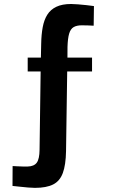

<svg xmlns="http://www.w3.org/2000/svg" viewBox="-20 -702 588 942"><path d="M151.4 219.7Q137.9 219.7 117.7 218Q97.4 216.4 77.1 214Q56.7 211.6 41.3 210.2L41.9 112.7Q50.7 113.3 64.7 113.9Q78.8 114.5 93.2 115Q107.6 115.4 115.7 115Q147.2 114.2 160.5 96Q173.7 77.8 174.1 32.8L179.4 -351.4H115.9V-419.5H180.6L182.1 -487.9Q182.9 -533 189.6 -568.8Q196.3 -604.7 212.2 -630Q228.1 -655.3 256.6 -668.8Q285.2 -682.4 328.9 -682.4Q342.8 -682.4 362.8 -680.7Q382.8 -679 404 -676.8Q425.2 -674.6 440.9 -672.2L439.6 -575.9Q429.4 -576.6 413.1 -577.2Q396.7 -577.8 381.2 -577.8Q356.4 -577.8 341.3 -569Q326.1 -560.1 319.2 -536.8Q312.4 -513.6 311.2 -471.5L310.9 -419.5H431.6V-351.4H309.7L304 39.5Q302.8 107.4 288.2 146.9Q273.6 186.4 240.7 203Q207.7 219.7 151.4 219.7Z"/></svg>

Font: Cairo
Style: Regular
Weight: 400
Designer: Mohamed Gaber, Accademia di Belle Arti di Urbino
Foundry: Kief Type Foundry, Accademia di Belle Arti di Urbino
Version: Version 3.120